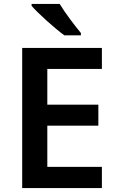

<svg xmlns="http://www.w3.org/2000/svg" viewBox="-20 -1024 598 978"><path d="M284 -1004H141V-994C173 -957 259 -879 308 -844H392V-856C361 -893 311 -959 284 -1004ZM499 -66V-174H221V-384H481V-491H221V-673H499V-780H93V-66Z"/></svg>

Font: Noto Sans Malayalam UI SemiBold
Style: Regular
Weight: 600
Designer: Jelle Bosma - Monotype Design Team
Foundry: Monotype Imaging Inc.
Version: Version 2.104